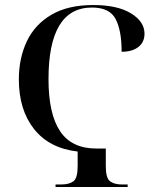

<svg xmlns="http://www.w3.org/2000/svg" viewBox="-20 -744 623 764"><path d="M201 0V-10H224Q255 -10 272 -22.5Q289 -35 289 -83V-141Q176 -154 115.5 -230.5Q55 -307 55 -428Q55 -512 86.5 -579Q118 -646 184 -685Q250 -724 351 -724Q447 -724 501 -691Q555 -658 555 -610Q555 -576 530.5 -557Q506 -538 464 -538Q464 -623 440 -668.5Q416 -714 346 -714Q173 -714 173 -429Q173 -291 219 -222Q265 -153 363 -153H401V-83Q401 -35 418 -22.5Q435 -10 465 -10H488V0Z"/></svg>

Font: Noto Serif Display SemiCondensed Medium
Style: Regular
Weight: 500
Width: 4
Designer: Monotype Design Team
Foundry: Monotype Imaging Inc.
Version: Version 2.009